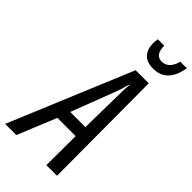

<svg xmlns="http://www.w3.org/2000/svg" viewBox="-348 -991 1057 1057"><g transform="rotate(45 180.5 -462.0)"><path d="M-65 0H22L115 -227H257L256 0H339L336 -717H234ZM142 -300 238 -551Q248 -576 254 -597.5Q260 -619 265 -636H268Q264 -604 264 -551L260 -300ZM297 -791Q403 -791 426 -924H375Q356 -852 301 -852Q250 -852 250 -924H200Q197 -909 197 -889Q197 -845 221 -818Q245 -791 297 -791Z"/></g></svg>

Font: Noto Sans UI Condensed
Style: Italic
Weight: 400
Width: 3
Italic angle: -12°
Designer: Monotype Design Team
Foundry: Monotype Imaging Inc.
Version: Version 1.901